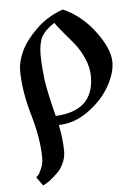

<svg xmlns="http://www.w3.org/2000/svg" viewBox="-56 -553 629 886"><g transform="rotate(-5 259.0 -109.5)"><path d="M204.1 19.5C252.3 18.9 298 2.9 341.3 -28.3C384.6 -59.6 417.8 -95.4 440.9 -135.7C464 -176.1 475.6 -213.5 475.6 -248C475.6 -289.1 455.2 -336.8 414.6 -391.1C373.9 -445.5 325.2 -485 268.6 -509.8C219.7 -492.8 177.7 -467 142.6 -432.1C107.4 -397.3 82.8 -364.1 68.8 -332.5C54.9 -300.9 47.9 -272.8 47.9 -248C47.9 -183.6 58.9 -113.6 81.1 -38.1C103.2 37.4 114.3 105.1 114.3 165C114.3 182 111 197.9 104.5 212.9C98 227.9 92.8 237.5 88.9 241.7C85 245.9 81.7 249 79.1 251L107.4 291L119.1 285.2C127 281.2 136.1 275.1 146.5 266.6C156.9 258.1 167.6 248.4 178.7 237.3C189.8 226.2 199.1 212.2 206.5 195.3C214 178.4 217.8 160.5 217.8 141.6C217.8 105.8 213.2 65.1 204.1 19.5ZM193.4 -23.4C192.1 -28.6 188.8 -41.8 183.6 -63C178.4 -84.1 174.8 -99.1 172.9 -107.9C170.9 -116.7 168 -130.9 164.1 -150.4C160.2 -169.9 157.4 -186.7 155.8 -200.7C154.1 -214.7 152.5 -231.4 150.9 -251C149.3 -270.5 148.4 -290 148.4 -309.6C148.4 -344.7 153.5 -372.2 163.6 -392.1C173.7 -411.9 194 -432 224.6 -452.1C231.1 -441.1 243.7 -424.8 262.2 -403.3C280.8 -381.8 297.4 -362 312 -343.8C326.7 -325.5 340.2 -302.6 352.5 -274.9C364.9 -247.2 371.1 -219.4 371.1 -191.4C371.1 -84.6 311.8 -28.6 193.4 -23.4Z"/></g></svg>

Font: TriodPostnaja
Style: Medium
Weight: 500
Version: 20110805; ttfautohint (v0.96) -l 8 -r 50 -G 200 -x 14 -w "G"